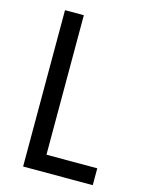

<svg xmlns="http://www.w3.org/2000/svg" viewBox="-110 -780 637 847"><g transform="rotate(15 208.5 -357.0)"><path d="M80 0H398V-77H166V-714H80Z"/></g></svg>

Font: Noto Sans Kannada Condensed
Style: Regular
Weight: 400
Width: 3
Designer: Jelle Bosma - Monotype Design Team
Foundry: Monotype Imaging Inc.
Version: Version 2.005